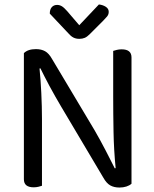

<svg xmlns="http://www.w3.org/2000/svg" viewBox="-20 -834 691 860"><path d="M131 5Q87 5 87 -31V-596Q105 -614 141 -614Q165 -614 182 -604.5Q199 -595 213 -570L404 -250Q416 -229 429 -205.5Q442 -182 454 -158.5Q466 -135 476.5 -114.5Q487 -94 494 -80L498 -81Q490 -162 488.5 -244Q487 -326 487 -404V-606Q493 -608 503 -610.5Q513 -613 525 -613Q569 -613 569 -577V-11Q560 -3 546 1.5Q532 6 515 6Q491 6 474 -3.5Q457 -13 443 -38L253 -358Q241 -378 227.5 -402Q214 -426 201.5 -449Q189 -472 178.5 -493Q168 -514 161 -528L157 -527Q162 -479 165 -417.5Q168 -356 168 -301V-2Q163 0 152.5 2.5Q142 5 131 5ZM423 -814Q441 -812 454 -803.5Q467 -795 467 -781Q467 -769 459.5 -760Q452 -751 441 -740L381 -680Q370 -669 359.5 -664.5Q349 -660 335 -660Q320 -660 308.5 -666Q297 -672 286 -685L203 -773Q203 -792 212 -802Q221 -812 236 -812Q247 -812 257 -806Q267 -800 281 -784L335 -721Z"/></svg>

Font: Baloo Da 2
Style: Regular
Weight: 400
Designer: Noopur Datye, Sulekha Rajkumar and Ek Type
Foundry: Ek Type
Version: Version 1.640;hotconv 1.0.111;makeotfexe 2.5.65597; ttfautoh